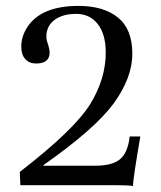

<svg xmlns="http://www.w3.org/2000/svg" viewBox="-20 -627 546 650"><path d="M430 3Q421 0 376 0H49L47 -45Q231 -187 285 -274Q338 -360 338 -449Q338 -511 311 -545.5Q284 -580 238 -580Q192 -580 164.5 -559.5Q137 -539 137 -503Q137 -491 143 -476Q148 -459 148 -449Q148 -412 102 -412Q79 -412 65.5 -427Q52 -442 52 -469Q52 -504 73 -536Q120 -607 246 -607Q331 -607 379.5 -567.5Q428 -528 428 -445Q428 -364 365 -277Q301 -190 127 -68V-66H303Q360 -66 386.5 -88Q413 -110 419 -165H455Q431 -25 430 3Z"/></svg>

Font: UnnaRegular
Style: Regular
Weight: 400
Designer: Jorge de Buen Unna
Foundry: Omnibus-Type
Version: Version 2.008;hotconv 1.0.109;makeotfexe 2.5.65596